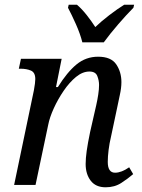

<svg xmlns="http://www.w3.org/2000/svg" viewBox="-20 -786 602 816"><path d="M429 10Q387 10 365.5 -18Q344 -46 344 -89Q344 -113 348.5 -145Q353 -177 363 -225L381 -304Q384 -317 389 -339Q394 -361 397.5 -384Q401 -407 401 -425Q401 -444 393.5 -463Q386 -482 360 -482Q331 -482 303 -459Q275 -436 250.5 -400Q226 -364 208.5 -325.5Q191 -287 185 -256L131 0H40L124 -402Q127 -417 128.5 -430.5Q130 -444 130 -450Q130 -478 111.5 -486Q93 -494 67 -494H60L69 -536H242L218 -416H226Q265 -479 305 -512Q345 -545 397 -545Q452 -545 474 -512.5Q496 -480 496 -437Q496 -412 489 -381Q482 -350 477 -324L452 -206Q445 -177 441.5 -148.5Q438 -120 438 -98Q438 -52 469 -52Q496 -52 529 -75L546 -46Q524 -27 495.5 -8.5Q467 10 429 10ZM330 -606Q321 -642 302.5 -683.5Q284 -725 269 -753L272 -766H307Q328 -748 348.5 -722Q369 -696 385 -671Q411 -696 445 -722Q479 -748 508 -766H550L547 -753Q519 -725 483.5 -684Q448 -643 421 -606Z"/></svg>

Font: Noto Serif SemiCondensed
Style: Italic
Weight: 400
Width: 4
Italic angle: -12°
Designer: Monotype Design Team
Foundry: Monotype Imaging Inc.
Version: Version 2.013